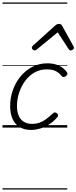

<svg xmlns="http://www.w3.org/2000/svg" viewBox="-20 -1030 617 1550"><path d="M232 19Q175 19 137 -5Q99 -29 80.5 -72Q62 -115 62 -173Q62 -240 83.5 -301.5Q105 -363 145 -412Q185 -461 240.5 -490Q296 -519 363 -519Q418 -519 459 -498.5Q500 -478 520 -447Q526 -438 524 -431Q522 -424 512 -415Q501 -408 493 -408Q485 -408 478 -416Q459 -440 432 -455Q405 -470 357 -470Q302 -470 258 -444.5Q214 -419 182.5 -376Q151 -333 134 -280.5Q117 -228 117 -174Q117 -132 130 -99Q143 -66 170.5 -48Q198 -30 239 -30Q271 -30 298.5 -39.5Q326 -49 352.5 -68.5Q379 -88 408 -116Q417 -124 425 -122.5Q433 -121 440 -115Q448 -108 449 -100Q450 -92 442 -83Q411 -47 374.5 -24.5Q338 -2 301.5 8.5Q265 19 232 19ZM259 -623Q251 -623 244 -630Q237 -637 237 -645Q237 -650 239.5 -654Q242 -658 246 -662L427 -825Q435 -832 442 -834.5Q449 -837 457 -837Q464 -837 470.5 -834Q477 -831 481 -823L571 -660Q574 -655 575.5 -651Q577 -647 577 -644Q577 -635 568 -629Q559 -623 552 -623Q546 -623 541.5 -626Q537 -629 534 -634L446 -769L281 -634Q274 -629 269.5 -626Q265 -623 259 -623ZM0 490H523V500H0ZM0 -20H523V0H0ZM0 -505H523V-500H0ZM0 -1010H523V-1000H0Z"/></svg>

Font: Playwrite MX Guides
Style: Regular
Weight: 400
Designer: Veronika Burian, José Scaglione
Foundry: TypeTogether
Version: Version 1.003